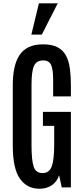

<svg xmlns="http://www.w3.org/2000/svg" viewBox="-20 -1138 511 1166"><path d="M219.7 8.3Q144 8.3 100.8 -53Q57.6 -114.3 57.6 -253.9V-620.1Q57.6 -676.8 66.9 -722.7Q76.2 -768.6 97.2 -801.3Q118.2 -834 153.6 -851.3Q189 -868.7 240.7 -868.7Q295.9 -868.7 329.3 -851.1Q362.8 -833.5 380.6 -800.5Q398.4 -767.6 404.5 -720.9Q410.6 -674.3 410.6 -616.7V-552.7H302.7V-655.3Q302.7 -715.8 290.5 -743.4Q278.3 -771 241.7 -771Q202.1 -771 186.8 -738.5Q171.4 -706.1 171.4 -623V-256.8Q171.4 -165.5 184.3 -126.2Q197.3 -86.9 238.8 -86.9Q278.8 -86.9 293.9 -126.7Q309.1 -166.5 309.1 -259.8V-373.5H240.7V-458.5H410.6V0H355L338.9 -73.7Q326.2 -34.2 294.4 -12.9Q262.7 8.3 219.7 8.3ZM170.4 -927.7 216.3 -1117.7H330.6L233.9 -927.7Z"/></svg>

Font: Antonio SemiBold
Style: Regular
Weight: 600
Designer: Vernon Adams
Foundry: Vernon Adams
Version: Version 1.002